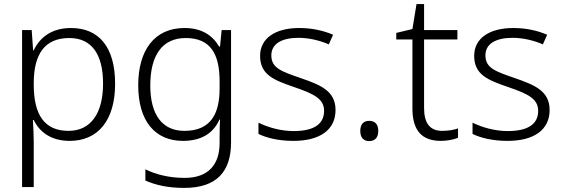

<svg xmlns="http://www.w3.org/2000/svg" viewBox="-20 -679 2754 939"><path d="M327 -542C228 -542 172 -491 145 -433H142L135 -532H88V236H145V17C145 -16 143 -58 141 -92H145C172 -36 227 10 321 10C458 10 543 -89 543 -269C543 -450 463 -542 327 -542ZM319 -493C429 -493 484 -413 484 -270C484 -126 425 -39 315 -39C199 -39 145 -115 145 -266V-276C146 -416 200 -493 319 -493Z M882 -542C736 -542 656 -434 656 -262C656 -87 738 10 875 10C961 10 1023 -25 1053 -94H1056C1055 -69 1054 -39 1054 -11V20C1054 125 1000 191 883 191C807 191 741 174 691 149V204C741 226 801 240 881 240C1043 240 1110 157 1110 17V-532H1064L1056 -451H1052C1018 -508 965 -542 882 -542ZM888 -493C1009 -493 1054 -416 1054 -281V-246C1054 -127 1014 -39 882 -39C774 -39 715 -117 715 -261C715 -408 773 -493 888 -493Z M1621 -141C1621 -235 1546 -264 1451 -297C1359 -329 1307 -345 1307 -408C1307 -464 1356 -494 1440 -494C1493 -494 1547 -480 1588 -462L1609 -509C1563 -529 1507 -542 1443 -542C1327 -542 1252 -492 1252 -406C1252 -313 1320 -287 1419 -253C1515 -220 1565 -196 1565 -137C1565 -76 1521 -38 1416 -38C1353 -38 1291 -56 1244 -79V-24C1283 -5 1341 10 1415 10C1546 10 1621 -45 1621 -141Z M1742 -39C1742 -6 1758 11 1785 11C1814 11 1830 -6 1830 -39C1830 -71 1814 -88 1785 -88C1758 -88 1742 -71 1742 -39Z M2143 -39C2082 -39 2054 -77 2054 -151V-486H2217V-532H2054V-659H2017L1997 -537L1918 -518V-486H1997V-148C1997 -37 2047 10 2136 10C2169 10 2200 3 2220 -5V-51C2201 -44 2173 -39 2143 -39Z M2668 -141C2668 -235 2593 -264 2498 -297C2406 -329 2354 -345 2354 -408C2354 -464 2403 -494 2487 -494C2540 -494 2594 -480 2635 -462L2656 -509C2610 -529 2554 -542 2490 -542C2374 -542 2299 -492 2299 -406C2299 -313 2367 -287 2466 -253C2562 -220 2612 -196 2612 -137C2612 -76 2568 -38 2463 -38C2400 -38 2338 -56 2291 -79V-24C2330 -5 2388 10 2462 10C2593 10 2668 -45 2668 -141Z"/></svg>

Font: Noto Sans Devanagari UI Light
Style: Regular
Weight: 300
Designer: Jelle Bosma - Monotype Design Team
Foundry: Monotype Imaging Inc.
Version: Version 2.004